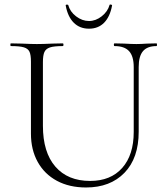

<svg xmlns="http://www.w3.org/2000/svg" viewBox="-20 -817 737 850"><path d="M487 -613Q484 -613 484 -619Q484 -625 487 -625L529 -624Q563 -622 584 -622Q602 -622 632 -624L673 -625Q675 -625 675 -619Q675 -613 673 -613Q632 -613 613 -590.5Q594 -568 594 -520V-234Q594 -117 531 -52Q468 13 361 13Q287 13 232 -16.5Q177 -46 147 -100Q117 -154 117 -225V-544Q117 -574 110.5 -588Q104 -602 85.5 -607.5Q67 -613 28 -613Q26 -613 26 -619Q26 -625 28 -625L76 -624Q118 -622 143 -622Q170 -622 212 -624L258 -625Q261 -625 261 -619Q261 -613 258 -613Q219 -613 201 -607Q183 -601 176.5 -586.5Q170 -572 170 -542V-260Q170 -143 225 -79.5Q280 -16 379 -16Q470 -16 521 -73.5Q572 -131 572 -233V-520Q572 -568 551.5 -590.5Q531 -613 487 -613ZM271 -792Q270 -796 275 -796.5Q280 -797 282 -795Q290 -765 317 -744.5Q344 -724 374 -724Q404 -724 430.5 -745Q457 -766 465 -795Q465 -797 469 -797Q472 -797 474.5 -795.5Q477 -794 476 -792Q467 -743 441 -716.5Q415 -690 374 -690Q333 -690 306.5 -716.5Q280 -743 271 -792Z"/></svg>

Font: Cormorant SC Light
Style: Regular
Weight: 300
Designer: Christian Thalmann (Catharsis Fonts)
Foundry: Catharsis Fonts
Version: Version 4.000